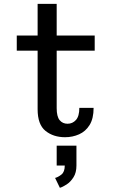

<svg xmlns="http://www.w3.org/2000/svg" viewBox="-20 -678 590 962"><path d="M168.5 -130.5V-424H64V-500H168.5V-658.5H264V-500H454.5V-424H264V-136Q264 -94 278.8 -76Q293.5 -58 318.5 -58Q343.5 -58 360.5 -76.8Q377.5 -95.5 377.5 -137.5H449Q449 -84 429 -51.8Q409 -19.5 376.2 -5Q343.5 9.5 306 9.5Q247.5 9.5 208 -22.2Q168.5 -54 168.5 -130.5ZM264 151.5V52H363V151.5Q363 187 348.2 210.2Q333.5 233.5 313.8 246.2Q294 259 280 263L256 213.5Q270.5 210 287.5 196.8Q304.5 183.5 304.5 151.5Z"/></svg>

Font: Trispace SemiCondensed
Style: Regular
Weight: 400
Width: 4
Designer: Tyler Finck
Foundry: Etcetera Type Company
Version: Version 1.210; ttfautohint (v1.8.3)